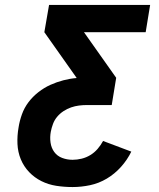

<svg xmlns="http://www.w3.org/2000/svg" viewBox="-20 -755 640 775"><path d="M273 0Q239 0 207 -5Q175 -10 147 -24Q119 -38 97.5 -60.5Q76 -83 64 -112Q52 -141 50.5 -174Q49 -207 55 -241Q59 -267 68.5 -293.5Q78 -320 95 -342.5Q112 -365 135 -383Q158 -401 183.5 -412.5Q209 -424 236 -431Q263 -438 289 -440V-441L159 -625L178 -735H586L568 -625H319L449 -441L431 -331H331Q315 -331 299 -329Q283 -327 267 -321.5Q251 -316 236.5 -306.5Q222 -297 211 -284Q200 -271 194 -255Q188 -239 185 -223Q181 -201 184 -179.5Q187 -158 199 -141.5Q211 -125 231 -117.5Q251 -110 273 -110Q291 -110 309.5 -114.5Q328 -119 344.5 -129Q361 -139 374 -154Q387 -169 396 -186L510 -143Q494 -110 468.5 -81.5Q443 -53 411 -34Q379 -15 343.5 -7.5Q308 0 273 0Z"/></svg>

Font: Iosevka SS04 XBd Ex
Style: Italic
Weight: 800
Width: 7
Italic angle: -9°
Monospace: yes
Designer: Belleve Invis
Foundry: Belleve Invis
Version: Version 19.0.0; ttfautohint (v1.8.4)